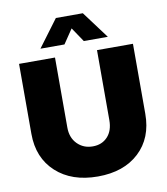

<svg xmlns="http://www.w3.org/2000/svg" viewBox="-98 -1004 952 1094"><g transform="rotate(-10 377.5 -456.5)"><path d="M48 -296V-701H256V-296Q256 -237 291.5 -201Q327 -165 381 -165Q434 -165 466.5 -200Q499 -235 499 -296V-701H707V-296Q707 -156 618.5 -73.5Q530 9 380 9Q229 9 138.5 -74Q48 -157 48 -296ZM183 -765 300 -922H456L573 -765H434L378 -848L322 -765Z"/></g></svg>

Font: Trueno
Style: ExBd
Weight: 800
Designer: Julieta Ulanovsky
Foundry: Julieta Ulanovsky
Version: Version 3.001b